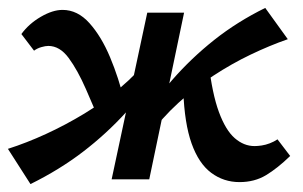

<svg xmlns="http://www.w3.org/2000/svg" viewBox="-27 -453 765 485"><path d="M50 12 -7 -77Q40 -92 89 -114.5Q138 -137 186 -166Q234 -195 277 -231.5Q320 -268 354 -311L386 -289Q342 -225 292 -170Q242 -115 182.5 -69.5Q123 -24 50 12ZM233 -127Q211 -180 190 -228Q169 -276 146.5 -306.5Q124 -337 95 -337Q88 -337 77.5 -334Q67 -331 59 -325L27 -367Q46 -393 76 -410.5Q106 -428 131 -428Q169 -428 199 -394.5Q229 -361 251 -308.5Q273 -256 287 -198ZM255 0 345 -421H438L350 0ZM349 -110 317 -132Q360 -196 408 -251Q456 -306 514 -352Q572 -398 643 -433L700 -354Q654 -338 606 -315Q558 -292 511.5 -261.5Q465 -231 423.5 -193Q382 -155 349 -110ZM578 7Q538 7 506.5 -16.5Q475 -40 457 -90.5Q439 -141 436 -223L500 -294Q509 -216 526 -170Q543 -124 566 -104Q589 -84 616 -84Q624 -84 634 -85.5Q644 -87 654.5 -91Q665 -95 674 -101L706 -59Q674 -28 645 -10.5Q616 7 578 7Z"/></svg>

Font: Ysabeau
Style: Bold Italic
Weight: 700
Italic angle: -12°
Designer: Christian Thalmann (Catharsis Fonts)
Version: Version 2.002